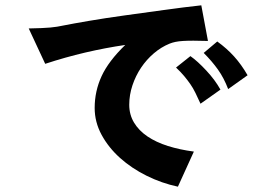

<svg xmlns="http://www.w3.org/2000/svg" viewBox="-20 -647 1040 722"><path d="M762 -493Q730 -494 707.5 -494Q685 -494 668.5 -493Q652 -492 640 -489.5Q628 -487 618 -483Q586 -470 558.5 -446.5Q531 -423 510.5 -392.5Q490 -362 478 -326Q466 -290 466 -253Q466 -216 484 -186Q502 -156 534.5 -134Q567 -112 611.5 -98Q656 -84 709 -77L649 55Q588 42 531.5 14Q475 -14 431.5 -53Q388 -92 362 -140Q336 -188 336 -241Q336 -304 362 -360.5Q388 -417 451 -478Q376 -467 301 -449.5Q226 -432 150 -407L88 -540Q143 -541 169.5 -543.5Q196 -546 218 -551Q253 -558 314.5 -568.5Q376 -579 448.5 -589Q521 -599 597 -609.5Q673 -620 737 -627ZM734 -257Q724 -279 715 -297.5Q706 -316 695.5 -331Q685 -346 672.5 -361Q660 -376 642 -393L696 -436Q723 -417 756 -381.5Q789 -346 809 -310ZM838 -312Q822 -354 799.5 -385.5Q777 -417 746 -448L797 -491Q833 -465 860.5 -434.5Q888 -404 911 -364Z"/></svg>

Font: NanumGothicCoding
Style: Bold
Weight: 700
Monospace: yes
Designer: Kwon Bruce; Nicolas Noh; Sung-woo Choi; Go-un Cha; Soo-hyun Park;
Foundry: NHN Corporation
Version: Version 2.000;PS 1;hotconv 1.0.49;makeotf.lib2.0.14853